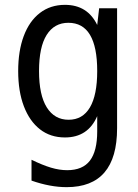

<svg xmlns="http://www.w3.org/2000/svg" viewBox="-20 -563 568 792"><path d="M255 209Q187 209 110 182V96Q155 118 190 128.5Q225 139 257 139Q321 139 351 99.5Q381 60 381 -21V-84Q343 4 248 4Q188 4 145 -29.5Q102 -63 78.5 -124.5Q55 -186 55 -270Q55 -353 78 -414.5Q101 -476 144.5 -509.5Q188 -543 248 -543Q341 -543 381 -460L389 -529H463V-34Q463 209 255 209ZM263 -69Q321 -69 351 -120Q381 -171 381 -270Q381 -469 262 -469Q204 -469 172.5 -419Q141 -369 141 -270Q141 -171 173 -120Q205 -69 263 -69Z"/></svg>

Font: PlemolJP
Style: Regular
Weight: 400
Monospace: yes
Version: v2.0.4; ttfautohint (v1.8.4.7-5d5b-dirty) -l 6 -r 45 -G 200 